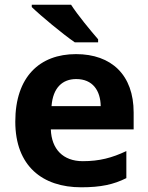

<svg xmlns="http://www.w3.org/2000/svg" viewBox="-20 -837 631 816"><path d="M282 -817H115V-807C153 -770 247 -692 298 -657H397V-670C365 -707 311 -772 282 -817ZM303 -607C149 -607 45 -511 45 -320C45 -131 161 -41 325 -41C409 -41 463 -53 517 -80V-195C456 -166 402 -152 332 -152C248 -152 199 -203 196 -287H548V-359C548 -518 454 -607 303 -607ZM304 -501C374 -501 407 -452 408 -386H199C205 -465 246 -501 304 -501Z"/></svg>

Font: Noto Sans Tamil UI
Style: Bold
Weight: 700
Designer: Jelle Bosma - Monotype Design Team
Foundry: Monotype Imaging Inc.
Version: Version 2.004